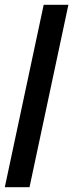

<svg xmlns="http://www.w3.org/2000/svg" viewBox="-24 -780 305 800"><path d="M-4 0 158 -760H261L99 0Z"/></svg>

Font: Noto Sans ExtraCondensed SemiBold
Style: Italic
Weight: 600
Width: 2
Italic angle: -12°
Designer: Monotype Design Team
Foundry: Monotype Imaging Inc.
Version: Version 2.013; ttfautohint (v1.8.4.7-5d5b)